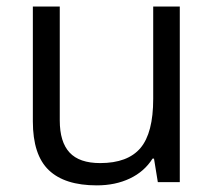

<svg xmlns="http://www.w3.org/2000/svg" viewBox="-20 -555 654 585"><path d="M162.1 -535.2V-188Q162.1 -122.6 191.9 -90.3Q221.7 -58.1 285.2 -58.1Q369.1 -58.1 408 -104Q446.8 -149.9 446.8 -253.9V-535.2H527.8V0H460.9L449.2 -71.8H444.8Q419.9 -32.2 375.7 -11.2Q331.5 9.8 274.9 9.8Q177.2 9.8 128.7 -36.6Q80.1 -83 80.1 -185.1V-535.2Z"/></svg>

Font: Samim FD
Style: FD
Weight: 400
Foundry: DejaVu fonts team - Redesigned by Saber Rastikerdar
Version: Version 4.0.5